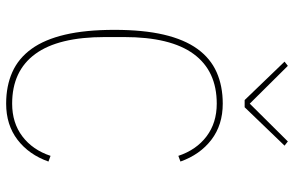

<svg xmlns="http://www.w3.org/2000/svg" viewBox="-190 -778 979 640"><g transform="rotate(90 300.0 -457.5)"><path d="M325 12Q266 12 220 -8.5Q174 -29 142.5 -72.5Q111 -116 95 -184.5Q79 -253 79 -349Q79 -445 95 -513.5Q111 -582 142.5 -625.5Q174 -669 220 -689.5Q266 -710 325 -710Q396 -710 445.5 -672Q495 -634 518 -569L499 -562Q479 -622 434 -656Q389 -690 325 -690Q216 -690 159.5 -613Q103 -536 103 -381V-317Q103 -162 159.5 -85Q216 -8 325 -8Q389 -8 434 -42Q479 -76 499 -136L518 -129Q495 -64 445.5 -26Q396 12 325 12ZM313 -783 185 -916 199 -927 325 -800 451 -927 465 -916 337 -783Z"/></g></svg>

Font: IBM Plex Mono Thin
Style: Regular
Weight: 100
Monospace: yes
Designer: Mike Abbink, Paul van der Laan, Pieter van Rosmalen
Foundry: Bold Monday
Version: Version 2.3